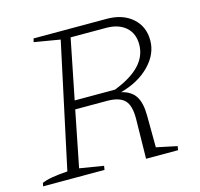

<svg xmlns="http://www.w3.org/2000/svg" viewBox="-99 -748 887 852"><g transform="rotate(-15 344.5 -322.5)"><path d="M-3 0 0 -15Q34 -31 118 -36L241 -609L122 -629L126 -645H462Q535 -645 579.5 -606Q624 -567 624 -503Q624 -440 573 -388Q522 -336 439 -314Q484 -304 504 -273Q524 -242 524 -183L525 -38L620 -18L617 0H470L473 -181Q474 -243 450 -268Q426 -293 368 -293H223L172 -36L282 -18L279 0ZM448 -607H286L231 -332H416Q572 -392 572 -498Q572 -549 539 -578Q506 -607 448 -607Z"/></g></svg>

Font: Piazzolla SC ExtraLight
Style: Italic
Weight: 200
Italic angle: -11.3°
Designer: Juan Pablo del Peral
Foundry: Huerta Tipografica
Version: Version 1.330